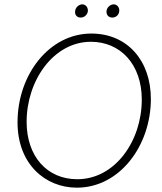

<svg xmlns="http://www.w3.org/2000/svg" viewBox="-20 -861 747 887"><path d="M335 6C533 6 677 -188 677 -404C677 -581 568 -706 402 -706C208 -706 61 -517 61 -296C61 -102 190 6 335 6ZM337 -33C197 -33 103 -139 103 -298C103 -490 228 -668 400 -668C536 -668 635 -564 635 -401C635 -209 511 -33 337 -33ZM352 -780C368 -779 384 -792 386 -810C387 -826 377 -840 361 -841C344 -841 328 -826 327 -809C325 -793 335 -780 352 -780ZM498 -780C514 -779 530 -791 531 -811C532 -825 523 -840 506 -841C489 -841 473 -826 472 -809C471 -794 480 -780 498 -780Z"/></svg>

Font: Fixel Text 20240404 ExtraLight
Style: Italic
Weight: 200
Width: 4
Italic angle: -10°
Designer: AlfaBravo + MacPaw
Foundry: Kyrylo Tkachov, Marchela Mozhyna, Serhii Makarenko, Maria Weinstein, Zakhar Kryvoshyya
Version: Version 1.211;Glyphs 3.2 (3225)